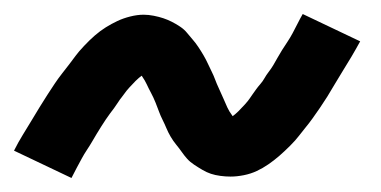

<svg xmlns="http://www.w3.org/2000/svg" viewBox="-24 -435 544 274"><path d="M78 -181 -4 -220Q2 -232 8.5 -242.5Q15 -253 21 -263Q27 -273 32.5 -282Q38 -291 43.5 -299.5Q49 -308 54 -315.5Q59 -323 64.5 -330Q70 -337 75 -343.5Q80 -350 84 -355.5Q88 -361 96 -369.5Q104 -378 111.5 -384.5Q119 -391 127 -396Q135 -401 143.5 -405Q152 -409 162 -411.5Q172 -414 181 -414Q188 -414 195.5 -412.5Q203 -411 209 -409Q215 -407 221 -404Q227 -401 233 -397Q239 -393 243 -388Q247 -383 251 -378.5Q255 -374 259 -368Q263 -362 266.5 -356Q270 -350 272.5 -344.5Q275 -339 278 -333Q281 -327 283 -321.5Q285 -316 288.5 -308.5Q292 -301 295 -294Q298 -287 300.5 -281.5Q303 -276 307.5 -270Q312 -264 312 -262Q310 -262 307.5 -262.5Q305 -263 303 -263H301Q301 -264 306.5 -268Q312 -272 316.5 -276.5Q321 -281 325.5 -286Q330 -291 332 -294Q334 -297 336.5 -300.5Q339 -304 341.5 -307.5Q344 -311 347.5 -315Q351 -319 353.5 -323.5Q356 -328 359.5 -332.5Q363 -337 366 -342Q369 -347 372 -352.5Q375 -358 378.5 -363.5Q382 -369 386 -375Q390 -381 393.5 -387.5Q397 -394 400.5 -401Q404 -408 408 -415L490 -376Q484 -365 477.5 -354Q471 -343 465 -333.5Q459 -324 453.5 -314.5Q448 -305 443 -297Q438 -289 432.5 -281Q427 -273 422 -266Q417 -259 412 -253Q407 -247 402.5 -241Q398 -235 390 -227Q382 -219 374.5 -212.5Q367 -206 359 -200.5Q351 -195 342.5 -191Q334 -187 324 -185Q314 -183 305 -183Q298 -183 290.5 -184Q283 -185 277 -187Q271 -189 265 -192.5Q259 -196 253 -200Q247 -204 243 -208.5Q239 -213 235.5 -218Q232 -223 227.5 -228.5Q223 -234 219.5 -240Q216 -246 213.5 -252Q211 -258 208 -264Q205 -270 203 -275.5Q201 -281 198 -288.5Q195 -296 191.5 -302.5Q188 -309 185.5 -314.5Q183 -320 178.5 -326.5Q174 -333 174 -334Q176 -334 178.5 -333.5Q181 -333 183 -333H185Q185 -332 179.5 -328Q174 -324 169.5 -319.5Q165 -315 160.5 -310Q156 -305 154 -302Q152 -299 149.5 -296Q147 -293 144.5 -289Q142 -285 139 -281Q136 -277 133 -273Q130 -269 127 -264.5Q124 -260 120.5 -254.5Q117 -249 114 -244Q111 -239 107.5 -233Q104 -227 100 -221Q96 -215 92.5 -208.5Q89 -202 85.5 -195.5Q82 -189 78 -181Z"/></svg>

Font: Iosevka Semibold
Style: Italic
Weight: 600
Italic angle: -9°
Monospace: yes
Designer: Belleve Invis
Foundry: Belleve Invis
Version: Version 32.5.0; ttfautohint (v1.8.4)